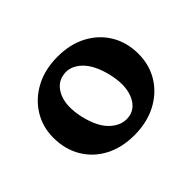

<svg xmlns="http://www.w3.org/2000/svg" viewBox="-99 -870 740 740"><g transform="rotate(-45 271.5 -500.0)"><path d="M273.5 -712.5Q342 -712.5 393.2 -685.2Q444.5 -658 473.2 -610Q502 -562 502 -499.5Q502 -439 472.5 -391.2Q443 -343.5 390.5 -316Q338 -288.5 269 -288.5Q201 -288.5 149.8 -315.5Q98.5 -342.5 69.8 -391Q41 -439.5 41 -503Q41 -562 70.5 -609.5Q100 -657 152.2 -684.8Q204.5 -712.5 273.5 -712.5ZM308 -355Q347.5 -363 365 -407.5Q382.5 -452 367 -519Q350.5 -589 314.8 -622Q279 -655 237 -646Q197.5 -638 179 -594.8Q160.5 -551.5 176 -482.5Q192.5 -411.5 229.2 -379.2Q266 -347 308 -355Z"/></g></svg>

Font: Fraunces 9pt S100 SemiBold
Style: Regular
Weight: 600
Version: Version 1.000; ttfautohint (v1.8.3)